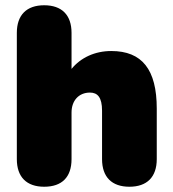

<svg xmlns="http://www.w3.org/2000/svg" viewBox="-20 -700 659 730"><path d="M148 10C216 10 252 -27 252 -95V-272C252 -318 280 -348 322 -348C351 -348 368 -330 368 -279V-95C368 -27 405 10 472 10C539 10 576 -27 576 -95V-287C576 -436 520 -506 403 -506C341 -506 287 -481 252 -438V-575C252 -643 215 -680 148 -680C81 -680 44 -643 44 -575V-95C44 -27 81 10 148 10Z"/></svg>

Font: SN Pro Black
Style: Regular
Weight: 900
Designer: Tobias Whetton
Foundry: Supernotes
Version: Version 1.001;Glyphs 3.2 (3249)